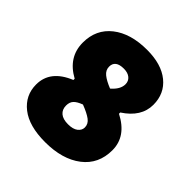

<svg xmlns="http://www.w3.org/2000/svg" viewBox="-169 -719 852 852"><g transform="rotate(45 257.5 -293.0)"><path d="M273 -598Q363 -598 414 -556.5Q465 -515 465 -445Q465 -369 385 -317V-309Q479 -261 479 -174Q479 -87 414.5 -37.5Q350 12 242 12Q141 12 87 -30.5Q33 -73 33 -141Q33 -230 136 -272V-280Q48 -328 48 -419Q48 -502 109 -550Q170 -598 273 -598ZM259 -466Q206 -466 206 -426Q206 -404 224.5 -389Q243 -374 278 -360Q313 -390 313 -422Q313 -442 298.5 -454Q284 -466 259 -466ZM243 -225Q216 -215 204.5 -202.5Q193 -190 193 -169Q193 -144 209.5 -130Q226 -116 258 -116Q289 -116 305 -128.5Q321 -141 321 -159Q321 -181 301.5 -195.5Q282 -210 243 -225Z"/></g></svg>

Font: Alegreya Sans Black
Style: Regular
Weight: 900
Designer: Juan Pablo del Peral
Foundry: Huerta Tipografica
Version: Version 2.007